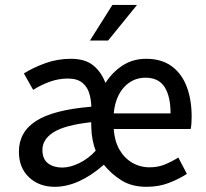

<svg xmlns="http://www.w3.org/2000/svg" viewBox="-20 -736 826 769"><path d="M199.2 12.2Q136.7 12.2 96.2 -25.9Q55.7 -64 55.7 -128.4Q55.7 -208 125.5 -252.2Q195.3 -296.4 345.7 -308.6Q345.2 -337.4 337.2 -363.3Q329.1 -389.2 308.8 -405.3Q288.6 -421.4 251.5 -421.4Q214.4 -421.4 178.7 -408.4Q143.1 -395.5 112.8 -376L75.7 -441.9Q112.8 -465.3 161.4 -482.9Q210 -500.5 264.2 -500.5Q320.3 -500.5 353 -474.4Q385.7 -448.2 402.3 -403.8Q431.6 -448.7 472.4 -474.6Q513.2 -500.5 565.4 -500.5Q626.5 -500.5 667 -471.2Q707.5 -441.9 727.5 -389.6Q747.6 -337.4 747.6 -268.6Q747.6 -253.9 746.6 -241Q745.6 -228 743.7 -219.2H435.5Q438.5 -172.4 457.8 -137.9Q477.1 -103.5 508.8 -84.7Q540.5 -65.9 579.1 -65.9Q612.8 -65.9 640.1 -77.1Q667.5 -88.4 694.3 -105L728.5 -39.6Q695.3 -18.1 655.3 -2.9Q615.2 12.2 566.9 12.2Q507.3 12.2 466.1 -13.9Q424.8 -40 396 -76.2Q345.7 -32.2 296.4 -10Q247.1 12.2 199.2 12.2ZM229 -64.9Q260.7 -64.9 297.1 -82.5Q333.5 -100.1 363.3 -132.3Q356 -150.4 351.1 -175Q346.2 -199.7 345.7 -224.6L345.2 -246.6Q239.7 -234.9 194.8 -206.5Q149.9 -178.2 149.9 -135.7Q149.9 -98.6 172.4 -81.8Q194.8 -64.9 229 -64.9ZM435.5 -281.7H663.1Q663.1 -350.1 639.2 -387.5Q615.2 -424.8 563 -424.8Q511.7 -424.8 476.8 -386.7Q441.9 -348.6 435.5 -281.7ZM340.3 -573.7 430.2 -716.3H528.8L413.1 -573.7Z"/></svg>

Font: Varta Light SemiBold
Style: Regular
Weight: 600
Version: Version 1.004